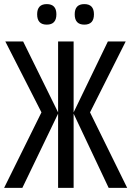

<svg xmlns="http://www.w3.org/2000/svg" viewBox="-20 -916 640 936"><path d="M182.1 -368.2 5.9 -713.9H92.8L263.2 -368.2V-713.9H338.9V-368.2L505.9 -713.9H592.8L418.9 -368.2L600.1 0H509.8L338.9 -361.8V0H263.2V-361.8L88.9 0H0ZM208 -896Q254.9 -896 254.9 -846.2Q254.9 -795.9 208 -795.9Q161.1 -795.9 161.1 -846.2Q161.1 -896 208 -896ZM391.1 -896Q438 -896 438 -846.2Q438 -795.9 391.1 -795.9Q344.2 -795.9 344.2 -846.2Q344.2 -896 391.1 -896Z"/></svg>

Font: Noto Mono
Style: Regular
Weight: 400
Designer: Monotype Design Team
Foundry: Monotype Imaging Inc.
Version: Version 1.00